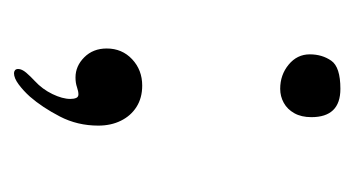

<svg xmlns="http://www.w3.org/2000/svg" viewBox="-144 -322 542 295"><g transform="rotate(90 127.5 -175.0)"><path d="M117 -334Q95.5 -334 79.8 -347Q64 -360 64 -379.5Q64 -398.5 73.8 -412.5Q83.5 -426.5 117 -426.5Q139 -426.5 149.8 -415.2Q160.5 -404 160.5 -382Q160.5 -366.5 154.5 -355.8Q148.5 -345 138.5 -339.5Q128.5 -334 117 -334ZM86.5 68.5Q86.5 63 92.2 56.2Q98 49.5 105 43Q117.5 31.5 125 16Q132.5 0.5 132.5 -11.5Q132.5 -17 131 -20.5Q129.5 -24 125.5 -24Q121 -24 114.5 -21.8Q108 -19.5 99.5 -19.5Q82 -19.5 68.5 -33Q55 -46.5 55 -67.5Q55 -91 71.5 -106.5Q88 -122 112 -122Q131 -122 144.8 -113.2Q158.5 -104.5 166 -89.2Q173.5 -74 173.5 -54.5Q173.5 -22.5 159.5 4.5Q145.5 31.5 129 50.5Q120 60.5 110.2 67.8Q100.5 75 93 75Q90.5 75 88.5 73.5Q86.5 72 86.5 68.5Z"/></g></svg>

Font: Gluten Thin Thin
Style: Regular
Weight: 250
Version: Version 1.300